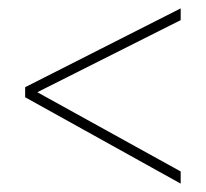

<svg xmlns="http://www.w3.org/2000/svg" viewBox="-20 -648 491 458"><path d="M411 -210V-239L69 -428L411 -600V-628L40 -440V-416Z"/></svg>

Font: Noto Sans Malayalam UI Condensed Thin
Style: Regular
Weight: 100
Width: 3
Designer: Jelle Bosma - Monotype Design Team
Foundry: Monotype Imaging Inc.
Version: Version 2.104